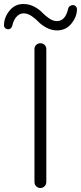

<svg xmlns="http://www.w3.org/2000/svg" viewBox="-66 -946 407 966"><path d="M107.4 -30.3V-699.2Q107.4 -711.9 116.2 -720.2Q125 -728.5 137.2 -728.5Q149.4 -728.5 158.2 -720.2Q167 -711.9 167 -699.2V-30.3Q167 -17.6 158.2 -8.8Q149.4 0 137.2 0Q125 0 116.2 -8.8Q107.4 -17.6 107.4 -30.3ZM220.7 -793Q193.4 -793 168 -806.6Q142.6 -820.3 127.4 -836.4Q112.3 -852.5 92.3 -865.7Q72.3 -878.9 52.7 -878.9Q33.2 -878.9 17.6 -862.3Q2 -845.7 -3.9 -817.4Q-5.9 -808.6 -12.2 -803.2Q-18.6 -797.9 -27.3 -798.8Q-36.1 -799.8 -42 -806.6Q-45.9 -811.5 -45.9 -818.4Q-45.9 -861.3 -13.7 -897.5Q11.7 -925.8 51.8 -925.8Q81.1 -925.8 106 -912.6Q130.9 -899.4 146 -883.3Q161.1 -867.2 181.2 -853.5Q201.2 -839.8 219.7 -839.8Q262.7 -839.8 276.4 -900.4Q278.3 -910.2 285.6 -915.5Q293 -920.9 301.8 -920.4Q310.5 -919.9 316.4 -913.1Q321.3 -907.2 321.3 -900.4Q321.3 -858.4 288.1 -821.3Q261.7 -793 220.7 -793Z"/></svg>

Font: Gen Jyuu Gothic Light
Style: Regular
Weight: 200
Designer: [Source Han Sans]
Ryoko NISHIZUKA  (kana & ideographs); Paul D. Hunt (Latin, Greek & Cyrillic); Wenlong ZHANG  (bopomofo
Version: Version 1.002.20150607